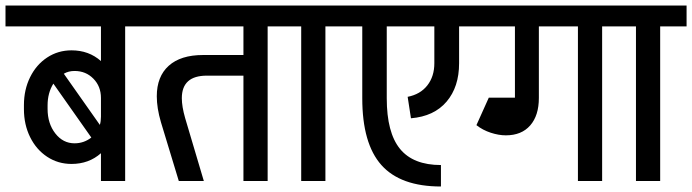

<svg xmlns="http://www.w3.org/2000/svg" viewBox="-55 -658 2516 698"><path d="M496 -562H400V0H312V-101Q268 -62 205 -62Q156 -62 116.5 -88Q77 -114 54.5 -159.5Q32 -205 32 -261V-276Q32 -332 54.5 -377.5Q77 -423 116.5 -449Q156 -475 205 -475Q268 -475 312 -436V-562H-35V-638H496ZM177 -390 308 -204Q312 -217 312 -234V-302Q312 -344 284.5 -372Q257 -400 216 -400Q194 -400 177 -390ZM118 -262Q118 -209 146 -173Q174 -137 216 -137Q250 -137 277 -158L139 -354Q118 -320 118 -275Z M1014 -562H918V0H830V-383H697Q606 -383 606 -301Q606 -271 618 -229L686 0H595L530 -214Q515 -265 515 -308Q515 -380 558.5 -419Q602 -458 683 -458H830V-562H426V-638H1014Z M944 -638H1224V-562H1128V0H1040V-562H944Z M1698 -638V-562H1614V-428Q1614 -342 1568.5 -288.5Q1523 -235 1439 -228L1427 -306Q1473 -315 1498.5 -347.5Q1524 -380 1524 -428V-562H1351V-301Q1351 -176 1399 -117Q1447 -58 1548 -58V20Q1401 20 1331.5 -58Q1262 -136 1262 -301V-562H1154V-638Z M2230 -562H2134V0H2046V-562H1904V-302Q1904 -238 1872.5 -202Q1841 -166 1784 -166Q1758 -166 1729 -175.5Q1700 -185 1677 -203L1722 -303H1817V-562H1628V-638H2230Z M2161 -638H2441V-562H2345V0H2257V-562H2161Z"/></svg>

Font: Akshar
Style: Regular
Weight: 400
Designer: Tall Chai
Foundry: Tall Chai
Version: Version 1.000